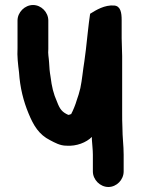

<svg xmlns="http://www.w3.org/2000/svg" viewBox="-20 -554 564 767"><path d="M351 131V64C351 45 348 21 347 3V-7C325 15 286 31 245 28C220 28 199 16 180 6C136 -16 114 -52 94 -101C74 -149 60 -203 56 -265C52 -297 48 -329 50 -362V-472C50 -505 79 -534 112 -534C145 -534 173 -505 173 -472V-358C171 -339 175 -324 176 -306L178 -276C179 -267 180 -258 182 -247C187 -207 193 -181 208 -147C219 -118 228 -106 253 -95C255 -95 258 -96 263 -98H264C265 -99 265 -99 265 -100C271 -110 283 -140 286 -152L294 -176C295 -181 298 -190 301 -202C308 -235 311 -273 317 -309L323 -355C329 -405 333 -453 340 -499C364 -514 398 -535 436 -532C462 -530 466 -503 466 -474V-401C466 -375 468 -357 468 -330V-101C468 -83 468 -65 469 -46C469 -4 474 26 474 64V131C474 164 446 193 413 193C380 193 351 164 351 131Z"/></svg>

Font: Blanket
Style: Reversed
Weight: 700
Foundry: Cannot Into Space Fonts
Version: Version 0.9